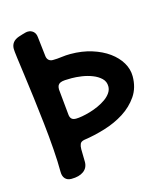

<svg xmlns="http://www.w3.org/2000/svg" viewBox="-92 -560 637 729"><g transform="rotate(-15 226.5 -195.5)"><path d="M66.4 60.1Q66.4 20.5 62.7 -30Q59.1 -80.6 53.2 -133.3Q47.4 -186 41 -237.3Q34.7 -288.6 28.8 -330.6Q22.9 -372.6 19.3 -401.1Q15.6 -429.7 15.6 -437Q15.6 -466.3 46.4 -477.1Q56.6 -480.5 63.2 -482.4Q69.8 -484.4 74 -485.4Q78.1 -486.3 80.3 -486.6Q82.5 -486.8 84.5 -486.8Q96.7 -486.8 105.5 -479Q114.3 -471.2 115.7 -456.1L124.5 -378.9Q126 -368.7 132.3 -363.3Q138.7 -357.9 148.4 -357.9Q165 -357.9 182.9 -360.4Q200.7 -362.8 217.8 -362.8Q263.7 -362.8 301.8 -350.8Q339.8 -338.9 367.2 -319.1Q394.5 -299.3 409.7 -273.7Q424.8 -248 424.8 -220.2Q424.8 -175.3 402.6 -142.8Q380.4 -110.4 345.5 -88.1Q310.5 -65.9 268.1 -53Q225.6 -40 184.6 -34.2Q171.9 -31.7 168.2 -23.4Q164.6 -15.1 164.6 -2.9L165.5 46.9Q165.5 70.3 147.9 83.3Q130.4 96.2 99.6 96.2Q84 96.2 75.2 86.7Q66.4 77.1 66.4 60.1ZM198.7 -272.9Q183.1 -272.9 172.4 -272.2Q161.6 -271.5 154.8 -268.6Q147.9 -265.6 144.8 -260Q141.6 -254.4 141.6 -244.1L151.4 -143.1Q152.3 -131.8 158 -126Q163.6 -120.1 175.8 -120.1Q185.5 -120.1 200.7 -122.8Q215.8 -125.5 232.4 -130.4Q249 -135.3 265.6 -142.8Q282.2 -150.4 295.7 -159.9Q309.1 -169.4 317.4 -181.4Q325.7 -193.4 325.7 -207Q325.7 -226.1 312.3 -238.8Q298.8 -251.5 279.3 -259Q259.8 -266.6 237.8 -269.8Q215.8 -272.9 198.7 -272.9Z"/></g></svg>

Font: Gochi Hand Cyrillic
Style: Regular
Weight: 400
Designer: Juan Pablo del Peral; Denis Ignatov
Foundry: Juan Pablo del Peral; Denis Ignatov
Version: Version 1.00 June 29, 2018, initial release